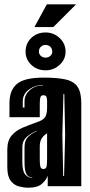

<svg xmlns="http://www.w3.org/2000/svg" viewBox="-20 -866 418 893"><path d="M112 7Q91 7 68 1Q45 -5 29.5 -25.5Q14 -46 14 -89V-170Q14 -212 34 -235.5Q54 -259 85 -272Q116 -285 150 -297Q181 -307 190 -321.5Q199 -336 199 -365V-397Q199 -408 196 -415.5Q193 -423 182 -423Q171 -423 168 -414Q165 -404 165 -384V-321H24V-386Q24 -446 58.5 -475.5Q93 -505 183 -505Q247 -505 285 -496.5Q323 -488 340.5 -462.5Q358 -437 358 -386V0H202V-49Q196 -30 175.5 -11.5Q155 7 112 7ZM86 -366H94V-395Q94 -426 119.5 -447.5Q145 -469 180 -469V-471Q145 -471 115.5 -450Q86 -429 86 -395ZM274 -47H278L283 -240L279 -429H275L270 -240ZM130 -39V-41Q111 -41 102.5 -57Q94 -73 94 -111V-181Q94 -215 113.5 -232Q133 -249 150 -255V-257Q130 -250 107 -231.5Q84 -213 84 -181V-111Q84 -71 97 -55Q110 -39 130 -39ZM182 -80Q195 -80 197 -93.5Q199 -107 199 -127V-246Q184 -237 174.5 -223Q165 -209 165 -186V-121Q165 -104 167.5 -92Q170 -80 182 -80ZM192 -539Q152 -539 125.5 -564.5Q99 -590 99 -626Q99 -664 125.5 -689.5Q152 -715 192 -715Q230 -715 257.5 -689Q285 -663 285 -626Q285 -590 257.5 -564.5Q230 -539 192 -539ZM192 -598Q205 -598 214 -606Q223 -614 223 -626Q223 -640 214 -648.5Q205 -657 192 -657Q179 -657 170 -648.5Q161 -640 161 -626Q161 -614 170 -606Q179 -598 192 -598ZM140 -740 198 -846H334L228 -740Z"/></svg>

Font: Alumni Sans Inline One
Style: Regular
Weight: 400
Designer: Robert E. Leuschke
Foundry: Robert E. Leuschke
Version: Version 1.100; ttfautohint (v1.8.3)